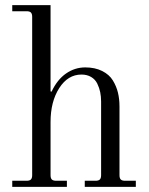

<svg xmlns="http://www.w3.org/2000/svg" viewBox="-20 -732 584 752"><path d="M28 0V-24H84Q96 -24 101 -29Q106 -34 106 -46V-666Q106 -678 101 -683Q96 -688 84 -688H28V-712H178V-374L182 -373Q204 -420 238.5 -444Q273 -468 314 -468Q352 -468 380 -454Q408 -440 422 -417Q436 -394 442 -369Q448 -344 448 -315V-46Q448 -34 453 -29Q458 -24 470 -24H512V0H312V-24H354Q366 -24 371 -29Q376 -34 376 -46V-334Q376 -354 372.5 -371Q369 -388 361 -404.5Q353 -421 337 -430.5Q321 -440 299 -440Q246 -440 212 -387Q178 -334 178 -254V-46Q178 -34 183 -29Q188 -24 200 -24H242V0Z"/></svg>

Font: Old Standard TT
Style: Regular
Weight: 400
Designer: Alexey Kryukov <alexios@thessalonica.org.ru>
Version: Version 2.2